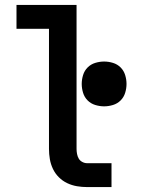

<svg xmlns="http://www.w3.org/2000/svg" viewBox="-20 -760 590 780"><path d="M433 0H334Q313 0 292.5 -3.5Q272 -7 253 -16Q234 -25 219 -40Q204 -55 195 -74Q186 -93 182.5 -113.5Q179 -134 179 -155V-643H47V-740H291V-155Q291 -145 293 -134.5Q295 -124 300 -115.5Q305 -107 314.5 -102Q324 -97 334 -97H433ZM403 -328Q385 -328 367 -333.5Q349 -339 336 -352Q323 -365 317.5 -383Q312 -401 312 -419Q312 -437 317.5 -455Q323 -473 336 -486Q349 -499 367 -504.5Q385 -510 403 -510Q421 -510 439 -504.5Q457 -499 470 -486Q483 -473 488.5 -455Q494 -437 494 -419Q494 -401 488.5 -383Q483 -365 470 -352Q457 -339 439 -333.5Q421 -328 403 -328Z"/></svg>

Font: Lode Term
Style: Bold
Weight: 700
Monospace: yes
Designer: Belleve Invis
Foundry: Belleve Invis
Version: Version 29.2.0